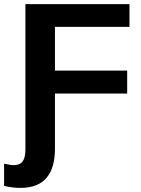

<svg xmlns="http://www.w3.org/2000/svg" viewBox="-57 -708 688 936"><path d="M574.2 -577.1H210.9V-363.8H563V-252H210.9V16.1Q210.9 208 43 208Q3.9 208 -37.1 198.2V89.8Q-3.9 97.2 8.8 97.2Q40 97.2 53.5 78.6Q66.9 60.1 66.9 21V-688H574.2Z"/></svg>

Font: Libra Sans Modern
Style: Bold
Weight: 700
Foundry: Stefan Peev, Context Ltd
Version: Version 1.000